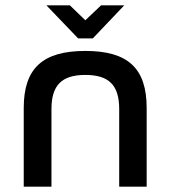

<svg xmlns="http://www.w3.org/2000/svg" viewBox="-20 -700 640 720"><path d="M69 -295V0H173V-291C173 -380 211 -419 300 -419C389 -419 427 -380 427 -291V0H530V-295C530 -444 460 -509 300 -509C140 -509 69 -444 69 -295ZM154 -680 273 -556H328L446 -680H359L300 -624L242 -680Z"/></svg>

Font: LT Wave Mono Medium
Style: Regular
Weight: 500
Designer: Daniel Lyons
Version: Version 2.5 (Glyphs App)